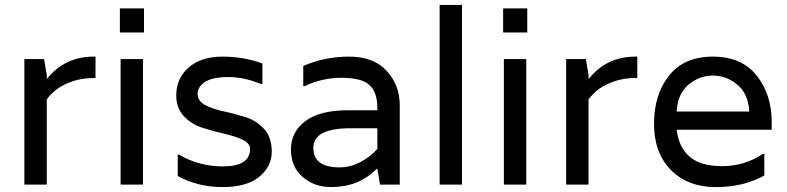

<svg xmlns="http://www.w3.org/2000/svg" viewBox="-20 -750 3198 780"><path d="M360 -520H368V-433H360Q301 -433 250 -410Q199 -387 170 -346V0H79V-510H159L170 -446V-431H172Q244 -520 360 -520Z M470 0V-510H561V0ZM565 -716V-618H467V-716Z M702 -35V-122H707Q788 -74 885 -74Q996 -74 996 -145Q996 -168 965 -182.5Q934 -197 890 -207Q846 -217 802 -231Q758 -245 727 -278Q696 -311 696 -362Q696 -432 746.5 -476Q797 -520 884 -520Q971 -520 1046 -492V-409H1039Q972 -437 908 -437Q844 -437 813.5 -417.5Q783 -398 783 -368.5Q783 -339 814 -323Q845 -307 889.5 -297.5Q934 -288 978 -274Q1022 -260 1053 -226Q1084 -192 1084 -133Q1084 -74 1033.5 -32Q983 10 883.5 10Q784 10 702 -35Z M1212 -482Q1299 -520 1398.5 -520Q1498 -520 1551 -462Q1604 -404 1604 -323V0H1524L1513 -64H1510Q1438 10 1325 10Q1257 10 1209.5 -31Q1162 -72 1162 -143Q1162 -214 1220.5 -258Q1279 -302 1392 -302H1513V-310Q1513 -376 1480.5 -405Q1448 -434 1368 -434Q1288 -434 1218 -400H1212ZM1513 -145V-229H1404Q1253 -229 1253 -149.5Q1253 -70 1359 -70Q1403 -70 1444 -91.5Q1485 -113 1513 -145Z M1857 -730V0H1766V-730Z M2027 0V-510H2118V0ZM2122 -716V-618H2024V-716Z M2561 -520H2569V-433H2561Q2502 -433 2451 -410Q2400 -387 2371 -346V0H2280V-510H2360L2371 -446V-431H2373Q2445 -520 2561 -520Z M3115 -255V-223H2729Q2737 -153 2781 -114Q2825 -75 2914.5 -75Q3004 -75 3080 -125H3085V-37Q3001 10 2887.5 10Q2774 10 2705.5 -59.5Q2637 -129 2637 -247.5Q2637 -366 2698 -443Q2759 -520 2876 -520Q2993 -520 3054 -443Q3115 -366 3115 -255ZM2729 -297H3024Q3020 -369 2975.5 -406Q2931 -443 2876 -443Q2821 -443 2777 -406Q2733 -369 2729 -297Z"/></svg>

Font: Varela
Style: Regular
Weight: 400
Designer: Joe Prince
Foundry: Joe Prince
Version: Version 1.000